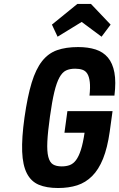

<svg xmlns="http://www.w3.org/2000/svg" viewBox="-20 -934 599 964"><path d="M303.6 -267.6H404.6Q396.7 -214.4 386.1 -181.4Q375.4 -148.3 361.6 -129.9Q347.7 -111.6 330.1 -105.1Q312.6 -98.6 289.9 -98.6Q262.4 -98.6 246 -108.6Q229.6 -118.7 222.5 -146.6Q215.4 -174.4 217.7 -222.9Q220 -271.4 230.7 -348Q241.4 -424.9 252.7 -471.9Q264 -519 278.4 -545.1Q292.7 -571.1 311.5 -580.1Q330.3 -589.1 357 -589.1Q378.3 -589.1 394 -583.7Q409.7 -578.3 418.7 -563.5Q427.7 -548.7 430.8 -522.4Q433.9 -496 429.4 -454.1H554.6Q563.1 -523.3 554.4 -569.9Q545.7 -616.6 521.9 -644.9Q498 -673.3 460.2 -685.5Q422.4 -697.7 372.3 -697.7Q311.1 -697.7 266.9 -682.2Q222.6 -666.7 191.2 -626.9Q159.9 -587.1 139 -518.7Q118.1 -450.3 102.9 -343.7Q88.6 -240.9 91.3 -172.6Q94 -104.3 114.9 -63.6Q135.7 -23 174.6 -6.5Q213.6 10 271.7 10Q325.1 10 367.6 -3.6Q410 -17.3 442.6 -49.9Q475.3 -82.4 497.4 -137.1Q519.4 -191.9 530.9 -273L545.1 -376.1H318.4ZM368.6 -914.4 240.7 -810.4 269.1 -749.7 390.1 -823.9 489.9 -749.7 535.4 -810.4 436.6 -914.4Z"/></svg>

Font: Secuela ExtLt
Style: Italic
Weight: 200
Italic angle: -8°
Designer: Fernando Haro
Foundry: deFharo
Version: Version 1.704